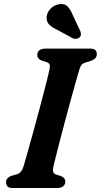

<svg xmlns="http://www.w3.org/2000/svg" viewBox="-20 -944 506 964"><path d="M247.5 -104.5Q244 -87 248 -78.5Q252 -70 263.5 -67L285 -60.5Q308 -51 308 -32.5Q308 -17.5 297 -8.8Q286 0 267.5 0H44.5Q24.5 0 17.5 -8Q10.5 -16 10.5 -28.5Q10 -40.5 18 -49Q26 -57.5 38 -61.5L62.5 -68Q87.5 -74.5 98 -108Q105.5 -132.5 119 -180.8Q132.5 -229 149 -289Q165.5 -349 181.5 -409.2Q197.5 -469.5 210.2 -519.2Q223 -569 228.5 -595.5Q232 -611 229 -619.8Q226 -628.5 212.5 -632.5L190 -639.5Q167 -648.5 167 -667.5Q167 -700 211 -700H432.5Q452.5 -700 459.2 -692.2Q466 -684.5 466 -672.5Q466 -659.5 458 -651.2Q450 -643 437 -638.5L412 -631Q397.5 -627 390.8 -619.8Q384 -612.5 378.5 -595.5Q371.5 -571.5 359.5 -529.2Q347.5 -487 333.2 -435Q319 -383 304.8 -329.2Q290.5 -275.5 278.2 -228.2Q266 -181 257.8 -147.8Q249.5 -114.5 247.5 -104.5ZM346 -867 383.5 -787Q386 -778.5 386.2 -770.8Q386.5 -763 379 -756Q372 -750 362.5 -749.2Q353 -748.5 346 -751.5L266 -795Q240 -807 226.8 -820.8Q213.5 -834.5 214 -857Q214.5 -877 230.5 -896.5Q246.5 -916 272 -922Q302 -928.5 318.2 -912.5Q334.5 -896.5 346 -867Z"/></svg>

Font: Fraunces 9pt S050 SemiBold
Style: Italic
Weight: 600
Italic angle: -16°
Version: Version 1.000; ttfautohint (v1.8.3)